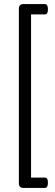

<svg xmlns="http://www.w3.org/2000/svg" viewBox="-20 -788 272 946"><path d="M97 138Q73 138 73 116V-746Q73 -768 97 -768H200Q216 -768 216 -745V-739Q216 -717 200 -717H133V87H200Q216 87 216 109V115Q216 138 200 138Z"/></svg>

Font: Asap Condensed Light
Style: Regular
Weight: 300
Width: 3
Designer: Pablo Cosgaya
Foundry: Omnibus-Type
Version: Version 3.001; ttfautohint (v1.8.4.7-5d5b)